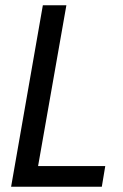

<svg xmlns="http://www.w3.org/2000/svg" viewBox="-20 -706 464 726"><path d="M22 0 142 -686H231L124 -78H378L365 0Z"/></svg>

Font: Archivo Condensed
Style: Italic
Weight: 400
Width: 3
Italic angle: -10°
Designer: Hector Gatti
Foundry: Omnibus-Type
Version: Version 2.001